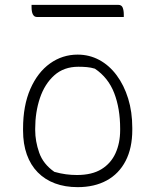

<svg xmlns="http://www.w3.org/2000/svg" viewBox="-20 -761 640 791"><path d="M300 -536Q348 -536 389 -514Q430 -492 460.5 -451Q491 -410 508 -355Q525 -300 525 -234V-226Q525 -151 497.5 -98Q470 -45 419.5 -17.5Q369 10 300 10Q248 10 206.5 -5.5Q165 -21 135.5 -51Q106 -81 90.5 -124.5Q75 -168 75 -223V-231Q75 -326 105 -394.5Q135 -463 186 -499.5Q237 -536 300 -536ZM303 -486Q243 -486 203.5 -450.5Q164 -415 144.5 -357Q125 -299 125 -231V-225Q125 -179 141.5 -132Q158 -85 204 -53Q229 -46 251.5 -43Q274 -40 297 -40Q359 -40 398 -64Q437 -88 456 -130Q475 -172 475 -225V-231Q475 -314 450.5 -377.5Q426 -441 371 -478Q355 -483 338 -484.5Q321 -486 303 -486ZM110 -741H467Q481 -741 485.5 -729.5Q490 -718 490 -701Q490 -700 490 -698Q490 -696 490 -694.5Q490 -693 490 -691H133Q124 -691 119 -696.5Q114 -702 112 -711Q110 -720 110 -731Q110 -733 110 -734.5Q110 -736 110 -738Q110 -740 110 -741Z"/></svg>

Font: Recursive Casual Light
Style: Regular
Weight: 300
Version: Version 1.047